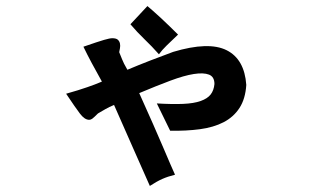

<svg xmlns="http://www.w3.org/2000/svg" viewBox="-20 -508 1040 633"><path d="M410 -428 466 -488Q472 -483 483.5 -473Q495 -463 509 -450Q523 -437 538.5 -422Q554 -407 567 -394Q545 -373 529.5 -358Q514 -343 504 -329Q481 -355 456.5 -378.5Q432 -402 410 -428ZM255 -354Q304 -371 323 -376.5Q342 -382 350 -382Q363 -382 368.5 -377Q374 -372 375.5 -364.5Q377 -357 375.5 -349Q374 -341 373 -336Q379 -321 382.5 -312.5Q386 -304 389 -298Q392 -292 394.5 -288Q397 -284 400 -278Q438 -294 475.5 -308.5Q513 -323 551 -337Q668 -372 727 -342.5Q786 -313 792 -228Q789 -182 769.5 -152Q750 -122 717 -105Q684 -88 639 -82Q594 -76 541 -77L497 -167Q548 -164 583.5 -165.5Q619 -167 641.5 -175Q664 -183 674.5 -196.5Q685 -210 687 -231Q687 -255 669 -262Q651 -269 619 -264Q587 -259 541.5 -242Q496 -225 439 -201Q490 -88 518 -22Q546 44 557 68Q533 74 515 82Q497 90 474 105Q454 59 423.5 -9Q393 -77 356 -162Q339 -155 328 -148.5Q317 -142 303 -134Q289 -120 284 -116.5Q279 -113 274 -113Q259 -113 243.5 -133.5Q228 -154 198 -199Q220 -205 237 -210.5Q254 -216 267.5 -220.5Q281 -225 292.5 -229.5Q304 -234 316 -239Q298 -271 282.5 -300Q267 -329 255 -354Z"/></svg>

Font: D2Coding ligature
Style: Bold
Weight: 700
Monospace: yes
Designer: Yong-Rak Park; Jeong-Hwan Yoon; Sang-Min Lee;
Foundry: NHN Corporation
Version: Version 1.3.2; Build 20180524